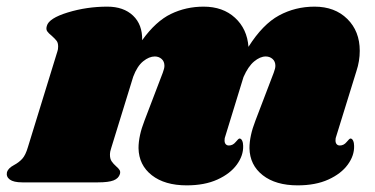

<svg xmlns="http://www.w3.org/2000/svg" viewBox="-61 -549 1129 578"><path d="M951 -138Q949 -134 949 -126Q949 -119 952.5 -115Q956 -111 962 -111Q974 -111 982.5 -121.5Q991 -132 994 -132Q999 -132 1002 -125.5Q1005 -119 1005 -110Q1006 -81 986 -53.5Q966 -26 927.5 -8.5Q889 9 835 9Q769 9 730 -21.5Q691 -52 690 -103Q690 -140 708 -186L763 -330Q768 -343 768 -351Q768 -364 759.5 -371.5Q751 -379 739 -379Q722 -379 704 -364Q686 -349 672 -317L617 -138Q615 -134 615 -126Q615 -119 618.5 -115Q622 -111 628 -111Q640 -111 648.5 -121.5Q657 -132 660 -132Q665 -132 668 -125.5Q671 -119 671 -110Q672 -81 652 -53.5Q632 -26 593.5 -8.5Q555 9 501 9Q435 9 396 -21.5Q357 -52 356 -103Q356 -140 374 -186L429 -330Q434 -343 434 -351Q434 -364 425.5 -371.5Q417 -379 405 -379Q388 -379 370 -364.5Q352 -350 340 -318L274 -104Q270 -93 270 -83Q270 -71 275 -63.5Q280 -56 289 -48Q296 -42 299 -37Q302 -32 300 -25Q296 -12 281 -6Q266 0 234 0H6Q-20 0 -31.5 -8.5Q-43 -17 -40 -31Q-36 -43 -19 -52Q-4 -60 6 -71Q16 -82 23 -106L112 -395Q114 -400 114 -409Q114 -420 109.5 -426Q105 -432 95 -441Q85 -449 81 -455Q77 -461 80 -471Q86 -494 143 -511.5Q200 -529 262 -529Q311 -529 339.5 -502Q368 -475 367 -428Q408 -485 453.5 -507Q499 -529 552 -529Q610 -529 646.5 -495.5Q683 -462 687 -408Q730 -476 779 -502.5Q828 -529 886 -529Q947 -529 984.5 -492Q1022 -455 1022 -396Q1022 -365 1012 -335Z"/></svg>

Font: Shrikhand
Style: Regular
Weight: 400
Italic angle: -14°
Designer: Jonny Pinhorn
Foundry: Jonny Pinhorn
Version: Version 1.001;PS 1.001;hotconv 1.0.88;makeotf.lib2.5.647800